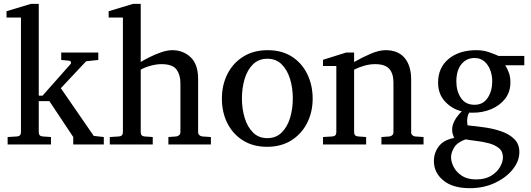

<svg xmlns="http://www.w3.org/2000/svg" viewBox="-20 -757 2784 1006"><path d="M523.9 0H363.8V-39.1L238.8 -227.1H183.1V-64Q183.1 -43.5 204.1 -42L247.1 -39.1V0H20V-39.1L68.8 -42Q89.8 -43.5 89.8 -64V-665H14.2V-698.2L142.1 -736.8H183.1V-255.9H203.1L350.1 -421.9Q352.1 -424.3 352.1 -428.2Q352.1 -438 341.8 -439L300.8 -442.9V-481.9H495.1V-442.9L431.2 -436L298.8 -294.9L471.2 -44.9L523.9 -39.1Z M1085 0H862.3V-39.1L903.3 -42Q912.1 -43 918.7 -48.8Q925.3 -54.7 925.3 -64V-321.8Q925.3 -364.7 904.8 -392.8Q884.3 -420.9 826.2 -420.9Q799.8 -420.9 769.3 -412.6Q738.8 -404.3 717.3 -392.1V-64Q717.3 -43.5 737.3 -42L780.3 -39.1V0H555.2V-39.1L603 -42Q624 -43.5 624 -64V-665H549.3V-698.2L677.2 -736.8H717.3V-432.1Q735.4 -443.4 764.2 -457.8Q793 -472.2 824.7 -483.2Q856.4 -494.1 882.3 -494.1Q939.9 -494.1 979 -457Q1018.1 -419.9 1018.1 -342.8V-64Q1018.1 -54.7 1024.7 -48.8Q1031.2 -43 1040 -42L1085 -39.1Z M1618.2 -240.2Q1618.2 -169.4 1588.9 -112.1Q1559.6 -54.7 1506.1 -21.2Q1452.6 12.2 1379.4 12.2Q1306.6 12.2 1253.4 -21Q1200.2 -54.2 1171.4 -111.3Q1142.6 -168.5 1142.6 -240.2Q1142.6 -311.5 1171.6 -369.1Q1200.7 -426.8 1254.6 -460.4Q1308.6 -494.1 1382.3 -494.1Q1457 -494.1 1509.8 -460Q1562.5 -425.8 1590.3 -368.2Q1618.2 -310.5 1618.2 -240.2ZM1514.2 -241.2Q1514.2 -295.9 1499.8 -343.3Q1485.4 -390.6 1455.8 -419.9Q1426.3 -449.2 1381.3 -449.2Q1335 -449.2 1305.4 -419.9Q1275.9 -390.6 1261.7 -343.3Q1247.6 -295.9 1247.6 -241.2Q1247.6 -187 1262 -139.4Q1276.4 -91.8 1305.9 -62.5Q1335.4 -33.2 1380.4 -33.2Q1426.3 -33.2 1455.8 -62.5Q1485.4 -91.8 1499.8 -139.2Q1514.2 -186.5 1514.2 -241.2Z M2199.2 0H1978.5V-39.1L2020.5 -42Q2029.3 -43 2035.4 -48.8Q2041.5 -54.7 2041.5 -64V-324.2Q2041.5 -371.6 2019.5 -396.2Q1997.6 -420.9 1945.3 -420.9Q1917 -420.9 1888.9 -412.8Q1860.8 -404.8 1835.4 -392.1V-64Q1835.4 -43.5 1856.4 -42L1898.4 -39.1V0H1672.4V-39.1L1721.2 -42Q1742.2 -43.5 1742.2 -64V-411.1H1672.4V-443.8L1794.4 -481.9H1835.4V-432.1Q1877.4 -456.1 1921.6 -475.1Q1965.8 -494.1 2000.5 -494.1Q2065.9 -494.1 2100.1 -453.4Q2134.3 -412.6 2134.3 -339.8V-64Q2134.3 -54.7 2140.4 -48.8Q2146.5 -43 2155.3 -42L2199.2 -39.1Z M2727.1 -415H2627.4Q2638.7 -397 2646.5 -375.5Q2654.3 -354 2654.3 -325.2Q2654.3 -275.4 2627 -240Q2599.6 -204.6 2554.9 -185.5Q2510.3 -166.5 2458 -166.5Q2453.1 -166.5 2448.2 -166.5Q2443.4 -166.5 2438.5 -167Q2432.1 -156.7 2429.9 -145Q2427.7 -133.3 2427.7 -123Q2427.7 -113.8 2428.7 -107.4Q2429.7 -101.1 2430.2 -100.1L2444.3 -98.6Q2479.5 -95.2 2523.2 -88.9Q2566.9 -82.5 2607.7 -68.4Q2648.4 -54.2 2674.8 -28.3Q2701.2 -2.4 2701.2 40Q2701.2 87.4 2666.5 130.6Q2631.8 173.8 2573 201.4Q2514.2 229 2441.4 229Q2352.1 229 2302.7 188.2Q2253.4 147.5 2253.4 86.9Q2253.4 43.5 2279.3 9.5Q2305.2 -24.4 2359.4 -34.2Q2354 -49.8 2351.6 -56.6Q2349.1 -63.5 2349.1 -80.1Q2349.1 -99.6 2361.1 -123.3Q2373 -147 2399.4 -173.8Q2349.6 -185.1 2312.5 -224.4Q2275.4 -263.7 2275.4 -324.2Q2275.4 -402.8 2330.8 -448.5Q2386.2 -494.1 2476.1 -494.1Q2511.7 -494.1 2542.2 -483.6Q2572.8 -473.1 2592.3 -463.9H2727.1ZM2559.1 -331.1Q2559.1 -362.8 2548.3 -390.6Q2537.6 -418.5 2517.1 -435.8Q2496.6 -453.1 2466.3 -453.1Q2424.3 -453.1 2397.7 -420.7Q2371.1 -388.2 2371.1 -330.1Q2371.1 -279.8 2395 -243.9Q2418.9 -208 2466.3 -208Q2511.2 -208 2535.2 -244.1Q2559.1 -280.3 2559.1 -331.1ZM2615.2 66.9Q2615.2 35.6 2593.5 18.6Q2571.8 1.5 2539.6 -6.8Q2507.3 -15.1 2474.6 -18.8Q2441.9 -22.5 2419.4 -26.9Q2376 -11.2 2359.6 15.6Q2343.3 42.5 2343.3 66.9Q2343.3 90.8 2357.2 117.9Q2371.1 145 2400.1 164.1Q2429.2 183.1 2474.1 183.1Q2522 183.1 2553.2 164.1Q2584.5 145 2599.9 117.9Q2615.2 90.8 2615.2 66.9Z"/></svg>

Font: Abyssinica SIL
Style: Regular
Weight: 400
Designer: Victor Gaultney and Lorna Evans
Foundry: SIL International
Version: Version 2.100